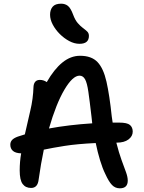

<svg xmlns="http://www.w3.org/2000/svg" viewBox="-20 -1013 780 1043"><path d="M631 10Q606 10 588.5 -8Q571 -26 552 -68Q537 -98 523.5 -142.5Q510 -187 500 -236Q398 -231 331.5 -220.5Q265 -210 218 -200Q210 -162 203 -121.5Q196 -81 190 -38Q185 8 149 8Q119 8 103 -13.5Q87 -35 87 -87Q87 -111 89 -134.5Q91 -158 95 -180Q64 -181 50 -193.5Q36 -206 36 -227Q36 -242 45.5 -252.5Q55 -263 77 -271Q95 -277 115 -283Q129 -347 144.5 -411.5Q160 -476 162 -542Q163 -559 171.5 -569Q180 -579 197 -579Q217 -579 234 -567Q274 -637 319 -673.5Q364 -710 415 -710Q477 -710 509.5 -676Q542 -642 558.5 -569Q575 -496 587 -381Q589 -363 592 -347Q609 -347 627 -347Q671 -347 686 -334Q701 -321 701 -298Q701 -273 678 -255.5Q655 -238 613 -238H612Q626 -183 640 -144.5Q654 -106 664 -79Q674 -52 674 -32Q674 10 631 10ZM412 -602Q375 -602 330 -526Q285 -450 246 -315Q355 -335 481 -343Q479 -362 477 -380Q467 -466 460 -514.5Q453 -563 442 -582.5Q431 -602 412 -602ZM412 -775Q384 -775 356 -790Q328 -805 304.5 -828.5Q281 -852 266.5 -879.5Q252 -907 252 -933Q252 -960 266 -976.5Q280 -993 312 -993Q334 -993 349 -981Q364 -969 377 -934Q388 -904 402.5 -887.5Q417 -871 430.5 -861Q444 -851 453.5 -842Q463 -833 463 -818Q463 -775 412 -775Z"/></svg>

Font: Shantell Sans Normal
Style: Regular
Weight: 500
Designer: Stephen Nixon, Anya Danilova, Shantell Martin
Foundry: Arrow Type
Version: Version 1.009;[a7da0bfa3]